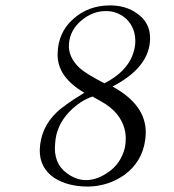

<svg xmlns="http://www.w3.org/2000/svg" viewBox="-20 -689 642 710"><path d="M517 -172Q506 -91 441 -43Q382 -1 307 1Q231 1 181 -31Q126 -68 127 -135Q130 -216 188 -272Q216 -300 292 -346Q192 -404 193 -488Q194 -569 251 -619Q307 -669 387 -669Q446 -669 487 -639Q535 -606 535 -548Q535 -441 396 -369Q519 -302 519 -200Q519 -190 517 -172ZM480 -526Q484 -584 446 -620Q413 -649 370 -648Q324 -648 283 -615Q239 -579 235 -527Q231 -478 275 -437Q300 -415 366 -381Q470 -434 480 -526ZM442 -144Q445 -160 445 -177Q445 -225 414 -265Q392 -293 354 -314L322 -332Q275 -316 235 -274Q188 -224 184 -160Q176 -85 228 -48Q262 -23 298 -23Q336 -23 374 -48Q427 -81 442 -144Z"/></svg>

Font: GFS Gazis
Style: Regular
Weight: 400
Designer: George Matthiopoulos
Foundry: George Matthiopoulos
Version: Version 1.0